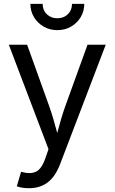

<svg xmlns="http://www.w3.org/2000/svg" viewBox="-20 -781 602 1009"><path d="M68.4 197.8 90.8 121.6 100.1 124Q140.6 134.8 169.9 120.8Q199.2 106.9 219.2 48.3L234.9 2.9L26.4 -545.9H122.6L238.8 -222.2Q251.5 -186.5 261.5 -151.4Q271.5 -116.2 280.8 -82Q290 -116.2 300 -151.4Q310.1 -186.5 322.8 -222.2L439.9 -545.9H535.6L295.9 81.5Q271 146.5 231 177.2Q190.9 208 132.8 208Q109.4 208 92.3 204.6Q75.2 201.2 68.4 197.8ZM281.2 -622.6Q241.7 -622.6 209.7 -640.9Q177.7 -659.2 158.7 -690.7Q139.6 -722.2 139.6 -760.7H204.1Q204.1 -727.5 225.8 -706.3Q247.6 -685.1 281.2 -685.1Q314.9 -685.1 336.7 -706.3Q358.4 -727.5 358.4 -760.7H422.9Q422.9 -722.2 404.1 -690.9Q385.3 -659.7 353.3 -641.1Q321.3 -622.6 281.2 -622.6Z"/></svg>

Font: Inter-Regular
Style: Regular
Weight: 400
Designer: Rasmus Andersson
Foundry: rsms
Version: Version 4.000;git-a52131595